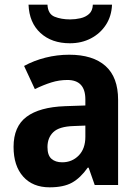

<svg xmlns="http://www.w3.org/2000/svg" viewBox="-20 -791 594 821"><path d="M276 -557Q377 -557 431 -509Q485 -461 485 -364V0H385L359 -74H355Q324 -30 288 -10Q252 10 192 10Q120 10 79 -36Q38 -82 38 -163Q38 -250 93.5 -291.5Q149 -333 258 -337L345 -340V-366Q345 -449 268 -449Q233 -449 199.5 -438.5Q166 -428 129 -410L83 -509Q125 -532 174.5 -544.5Q224 -557 276 -557ZM294 -252Q233 -250 208 -226Q183 -202 183 -162Q183 -127 200 -112Q217 -97 246 -97Q288 -97 316.5 -126Q345 -155 345 -206V-254ZM459 -771Q457 -722 433 -685Q409 -648 369 -627Q329 -606 279 -606Q201 -606 153 -650Q105 -694 102 -771H183Q185 -731 213.5 -719.5Q242 -708 280 -708Q302 -708 324 -713Q346 -718 361 -731.5Q376 -745 377 -771Z"/></svg>

Font: Noto Sans Sinhala SemiCondensed
Style: Bold
Weight: 700
Width: 4
Designer: Jelle Bosma - Monotype Design Team
Foundry: Monotype Imaging Inc.
Version: Version 2.006; ttfautohint (v1.8.4.7-5d5b)